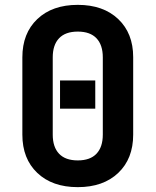

<svg xmlns="http://www.w3.org/2000/svg" viewBox="-20 -760 640 790"><path d="M300 10Q195 10 133.5 -48.5Q72 -107 72 -206V-524Q72 -623 133.5 -681.5Q195 -740 300 -740Q405 -740 466.5 -681.5Q528 -623 528 -525V-206Q528 -107 466.5 -48.5Q405 10 300 10ZM300 -100Q351 -100 377 -127.5Q403 -155 403 -206V-524Q403 -575 377 -602.5Q351 -630 300 -630Q249 -630 223 -602.5Q197 -575 197 -524V-206Q197 -155 223 -127.5Q249 -100 300 -100ZM227 -313V-429H372V-313Z"/></svg>

Font: NKDuy Mono
Style: Bold
Weight: 700
Monospace: yes
Designer: NKDuy
Foundry: NKDuy
Version: Version 2.251; ttfautohint (v1.8.4.7-5d5b)